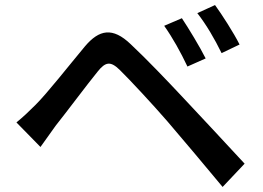

<svg xmlns="http://www.w3.org/2000/svg" viewBox="-20 -757 1040 759"><path d="M699 -685 629 -655C663 -607 694 -551 721 -494L793 -526C770 -572 725 -646 699 -685ZM830 -737 760 -705C796 -659 828 -604 856 -547L927 -581C904 -627 857 -700 830 -737ZM45 -273 140 -176C156 -199 179 -231 200 -260C244 -315 322 -420 366 -474C397 -513 417 -516 453 -481C493 -442 584 -344 642 -277C704 -205 790 -102 860 -18L947 -110C870 -193 769 -302 701 -374C642 -437 560 -523 497 -582C425 -651 372 -640 316 -574C251 -496 168 -390 121 -343C93 -315 73 -296 45 -273Z"/></svg>

Font: Noto Sans TC Medium
Style: Regular
Weight: 500
Designer: Ryoko NISHIZUKA 西塚涼子 (kana, bopomofo & ideographs); Paul D. Hunt (Latin, Greek & Cyrillic); Sandoll Communications 산돌커뮤니
Foundry: Adobe
Version: Version 2.004;hotconv 1.0.118;makeotfexe 2.5.65603